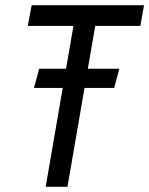

<svg xmlns="http://www.w3.org/2000/svg" viewBox="-20 -720 575 740"><path d="M131 -455H440L420 -381H111ZM102 -700H535L521 -620H347L240 0H156L263 -620H87Z"/></svg>

Font: Jost
Style: Italic
Weight: 400
Italic angle: -5°
Version: Version 3.710